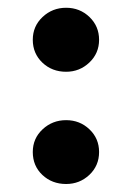

<svg xmlns="http://www.w3.org/2000/svg" viewBox="-20 -472 338 492"><path d="M64 -370.1Q64 -404.8 89.1 -428.5Q114.3 -452.1 149.4 -452.1Q184.6 -452.1 209.2 -428.5Q233.9 -404.8 233.9 -370.1Q233.9 -335.4 209 -311.8Q184.1 -288.1 149.4 -288.1Q113.3 -288.1 88.6 -311.5Q64 -335 64 -370.1ZM64 -82.5Q64 -117.2 89.1 -140.6Q114.3 -164.1 149.4 -164.1Q184.6 -164.1 209.2 -140.6Q233.9 -117.2 233.9 -82.5Q233.9 -47.4 209 -23.9Q184.1 -0.5 149.4 -0.5Q113.3 -0.5 88.6 -23.7Q64 -46.9 64 -82.5Z"/></svg>

Font: Vazirmatn UI
Style: Bold
Weight: 700
Designer: Saber Rastikerdar
Foundry: Saber Rastikerdar
Version: Version 33.003